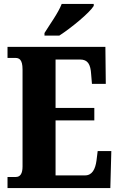

<svg xmlns="http://www.w3.org/2000/svg" viewBox="-20 -951 603 971"><path d="M205 -784V-771H280C339 -809 433 -886 454 -921V-931H292C275 -886 230 -825 205 -784ZM18 0H538L543 -187H474L468 -139C462 -95 446 -64 410 -64H261V-342H457V-405H261V-650H385C424 -650 438 -626 441 -575L445 -527H515L513 -714H18V-658H58C76 -658 94 -651 94 -600V-109C94 -74 83 -56 60 -56H18Z"/></svg>

Font: Noto Serif Ethiopic ExtraCondensed Black
Style: Regular
Weight: 900
Width: 2
Designer: Monotype Design Team
Foundry: Monotype Imaging Inc.
Version: Version 2.102